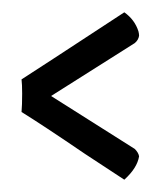

<svg xmlns="http://www.w3.org/2000/svg" viewBox="-20 -289 261 312"><path d="M182 -269Q199 -257 205 -238Q206 -234 206 -231Q205 -224 199 -219L63 -133L199 -47Q205 -41 206 -35Q203 -16 182 3Q161 -11 118 -39Q49 -86 15 -107Q16 -118 16 -137Q16 -152 15 -160Q34 -172 182 -269Z"/></svg>

Font: Sagha
Style: Regular
Weight: 400
Designer: MUHAMMAD YONI
Version: Version 001.000